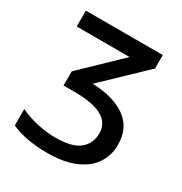

<svg xmlns="http://www.w3.org/2000/svg" viewBox="-169 -839 924 975"><g transform="rotate(30 293.0 -352.0)"><path d="M505 -714V-635L270 -410Q396 -405 466 -354Q536 -303 536 -205Q536 -143 504 -94.5Q472 -46 407 -18Q342 10 243 10Q184 10 131.5 1Q79 -8 33 -29V-125Q80 -102 136 -90Q192 -78 241 -78Q337 -78 381 -112.5Q425 -147 425 -209Q425 -328 211 -328H146V-411L364 -621H54V-714Z"/></g></svg>

Font: Noto Sans Medium
Style: Regular
Weight: 500
Designer: Monotype Design Team
Foundry: Monotype Imaging Inc.
Version: Version 2.007